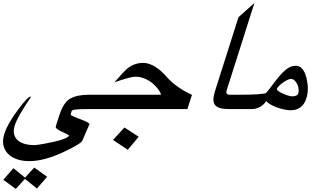

<svg xmlns="http://www.w3.org/2000/svg" viewBox="-156 -805 2225 1288"><path d="M-133.8 400.9 -65.9 323.2 11.7 386.7 73.7 319.3 160.6 380.9 91.8 459.5 11.2 395 -50.3 462.4ZM437 -73.2Q407.2 -73.2 387.2 -72.5Q367.2 -71.8 354.7 -70.6Q342.3 -69.3 336.2 -67.6Q330.1 -65.9 327.1 -63.5Q324.2 -61 323.7 -57.9Q323.2 -54.7 321.8 -50.8Q320.8 -47.9 320.3 -44.4Q319.8 -41 318.4 -37.1Q317.4 -33.7 326.7 -28.8Q335.9 -23.9 350.3 -18.1Q364.7 -12.2 381.8 -5.9Q398.9 0.5 413.1 6.6Q427.2 12.7 436.3 18.6Q445.3 24.4 443.8 28.8L396.5 138.2Q392.1 148.9 361.8 167.2Q331.5 185.5 275.4 212.4Q207.5 244.6 148.9 260.3Q90.3 275.9 39.6 275.9Q-7.8 275.9 -44.4 262.5Q-81.1 249 -103.8 225.1Q-126.5 201.2 -133.3 168Q-140.1 134.8 -127.4 94.7Q-115.7 58.1 -91.8 16.1Q-67.9 -25.9 -30.8 -74.7Q31.7 -157.7 49.8 -157.7L48.8 -149.9Q43.9 -142.6 35.4 -130.1Q26.9 -117.7 16.8 -101.8Q6.8 -85.9 -4.4 -68.1Q-15.6 -50.3 -25.6 -32Q-35.6 -13.7 -43.9 3.7Q-52.2 21 -56.6 35.6Q-66.4 66.4 -62 91.1Q-57.6 115.7 -40.3 133.1Q-22.9 150.4 6.6 159.4Q36.1 168.5 76.7 168.5Q81.5 168.5 99.9 166Q118.2 163.6 142.8 158.9Q167.5 154.3 195.1 148.4Q222.7 142.6 246.6 135.5Q270.5 128.4 287.1 120.6Q303.7 112.8 306.2 105Q307.1 102.1 296.1 96.2Q285.2 90.3 262.7 80.1Q238.3 68.8 227.3 60.3Q216.3 51.8 217.8 46.4Q218.8 41.5 220.5 35.6Q222.2 29.8 224.6 22Q234.9 -9.8 243.7 -36.4Q252.4 -63 263.2 -84.2Q273.9 -105.5 288.3 -121.6Q302.7 -137.7 324 -148.2Q345.2 -158.7 374.5 -164.1Q403.8 -169.4 444.3 -169.4H497.1L466.3 -73.2Z M774.4 112.3 701.2 199.7 602.1 133.8 678.7 50.3ZM1101.1 -73.2H437.5L468.3 -169.4H923.3Q923.8 -175.8 917.5 -187.5Q911.1 -199.2 900.1 -212.6Q889.2 -226.1 875 -239.5Q860.8 -252.9 845.2 -262.2Q822.3 -276.4 799.8 -283.4Q777.3 -290.5 752.9 -290.5Q717.8 -290.5 611.3 -252.4Q642.1 -288.1 663.8 -311.3Q685.5 -334.5 697.8 -344.7Q721.2 -364.3 747.8 -373.5Q774.4 -382.8 801.8 -383.3Q843.3 -383.3 885 -357.4Q926.8 -331.5 967.3 -283.2Q996.1 -252 1037.8 -222.2Q1079.6 -192.4 1131.8 -168.9Z M1429.7 -73.2H1383.8Q1344.2 -73.2 1320.1 -80.1Q1295.9 -86.9 1285.2 -102.3Q1274.4 -117.7 1275.9 -141.8Q1277.3 -166 1288.6 -201.2L1443.8 -689.5L1550.8 -785.2L1365.2 -201.2Q1355 -169.4 1384.8 -169.4H1460.4Z M1844.7 -178.2Q1849.1 -192.9 1846.9 -210Q1844.7 -227.1 1837.4 -241.7Q1830.1 -256.3 1819.1 -266.1Q1808.1 -275.9 1795.4 -275.9Q1786.6 -275.9 1772 -268.6Q1757.3 -261.2 1742.4 -251Q1727.5 -240.7 1715.8 -229Q1704.1 -217.3 1701.2 -208.5Q1700.2 -204.6 1705.6 -199.2Q1710.9 -193.8 1720.2 -188.2Q1729.5 -182.6 1741.2 -177.2Q1752.9 -171.9 1764.6 -167.7Q1776.4 -163.6 1786.6 -161.1Q1796.9 -158.7 1803.2 -158.7Q1838.4 -158.7 1844.7 -178.2ZM1899.4 -146Q1874 -65.4 1793.5 -65.4Q1774.9 -65.4 1750 -70.6Q1725.1 -75.7 1701.2 -84.5Q1677.2 -93.3 1658 -104.5Q1638.7 -115.7 1630.9 -127.4Q1592.8 -73.2 1529.8 -73.2H1400.9L1431.6 -169.4H1451.2Q1528.8 -169.4 1572.8 -172.6Q1616.7 -175.8 1627.9 -180.7Q1637.7 -189 1672.9 -236.8Q1698.7 -272 1719.7 -296.1Q1740.7 -320.3 1758.8 -335.4Q1776.9 -350.6 1793.5 -357.2Q1810.1 -363.8 1827.1 -363.8Q1855 -363.8 1873 -341.8Q1891.1 -319.8 1900.9 -278.8Q1909.2 -241.7 1908.9 -208.5Q1908.7 -175.3 1899.4 -146Z"/></svg>

Font: XB Khoramshahr
Style: Italic
Weight: 400
Italic angle: -12°
Designer: Behnam
Foundry: Irmug
Version: Version 8.005 2009